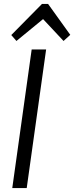

<svg xmlns="http://www.w3.org/2000/svg" viewBox="-20 -950 375 970"><path d="M213 -700 115 0H42L140 -700ZM37 -773 192 -930H223L335 -774L301 -743L185 -867H214L63 -743Z"/></svg>

Font: Pathway Extreme SemiCondensed Light
Style: Italic
Weight: 300
Width: 4
Italic angle: -8°
Version: Version 1.001;gftools[0.9.26]